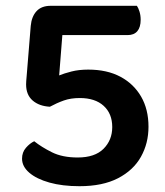

<svg xmlns="http://www.w3.org/2000/svg" viewBox="-20 -628 570 662"><path d="M184 -368Q201 -375 226.5 -381.5Q252 -388 284 -388Q349 -388 395 -363.5Q441 -339 466.5 -295Q492 -251 492 -191Q492 -134 466 -87.5Q440 -41 387 -13.5Q334 14 254 14Q195 14 150.5 1.5Q106 -11 81 -32.5Q56 -54 56 -81Q56 -103 69.5 -118.5Q83 -134 98 -141Q123 -121 159 -103Q195 -85 248 -85Q307 -85 337 -115Q367 -145 367 -190Q367 -236 337.5 -263Q308 -290 255 -290Q224 -290 200 -281.5Q176 -273 152 -260Q115 -262 92.5 -281.5Q70 -301 70 -337Q70 -342 70.5 -349Q71 -356 72 -367L86 -539Q89 -571 106 -589.5Q123 -608 155 -608H452Q457 -601 461 -588Q465 -575 465 -560Q465 -534 453.5 -520.5Q442 -507 420 -507H195Z"/></svg>

Font: Baloo Bhaijaan 2 SemiBold
Style: Regular
Weight: 600
Designer: Sanskriti Dholi, Noopur Datye and Ek Type
Foundry: Ek Type
Version: Version 1.700